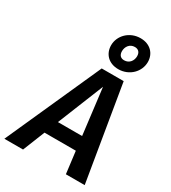

<svg xmlns="http://www.w3.org/2000/svg" viewBox="-274 -1095 1078 1211"><g transform="rotate(30 265.5 -489.5)"><path d="M359 -739C440 -739 499 -801 499 -871C499 -932 456 -979 385 -979C304 -979 245 -917 245 -848C245 -786 288 -739 359 -739ZM381 -913C406 -913 422 -898 422 -869C422 -838 402 -806 363 -806C337 -806 323 -822 323 -850C323 -881 343 -913 381 -913ZM405 0H542L427 -691H267L-43 0H93L157 -160H385ZM197 -260 332 -595 373 -260Z"/></g></svg>

Font: Fira Sans Medium
Style: Italic
Weight: 500
Italic angle: -8°
Designer: bBox Type GmbH & Carrois Corporate GbR & Edenspiekermann AG
Foundry: bBox Type GmbH & Carrois Corporate GbR & Edenspiekermann AG
Version: Version 4.301;PS 004.301;hotconv 1.0.88;makeotf.lib2.5.64775